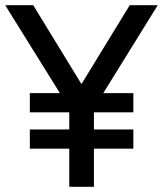

<svg xmlns="http://www.w3.org/2000/svg" viewBox="-31 -720 628 740"><path d="M236 0V-303L-11 -700H97L305 -360H261L469 -700H577L331 -303V0ZM84 -147V-221H483V-147ZM84 -287V-361H483V-287Z"/></svg>

Font: Cabin Resolve
Style: Regular-Resolve
Weight: 400
Designer: Pablo Impallari
Foundry: Pablo Impallari. http://www.impallari.com Igino Marini. http://www.ikern.com
Version: Version 3.001